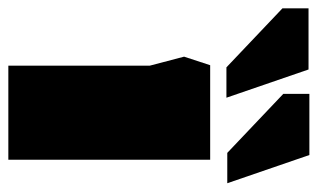

<svg xmlns="http://www.w3.org/2000/svg" viewBox="-240 -576 744 449"><g transform="rotate(90 131.5 -352.0)"><path d="M61 0V-331L40 -411L60 -472H281V0ZM136 -510 70 -702H-73V-641L65 -510ZM336 -512 270 -704H127V-643L265 -512Z"/></g></svg>

Font: Rowdies
Style: Bold
Weight: 700
Designer: Jaikishan Patel
Version: Version 1.000; ttfautohint (v1.8.3)